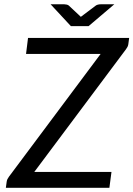

<svg xmlns="http://www.w3.org/2000/svg" viewBox="-20 -898 638 918"><path d="M597.5 -716.5 593.5 -686.5Q592.5 -679.5 589.5 -673.8Q586.5 -668 582 -662L144 -76H513L503 0H8L12 -29.5Q13 -36.5 15.8 -42Q18.5 -47.5 23 -53.5L461 -640H104.5L114 -716.5ZM526.5 -877.5 403.5 -773H319L222 -877.5H287.5Q293 -877.5 299.2 -876Q305.5 -874.5 309.5 -871L366.5 -817.5L437.5 -871Q442 -874.5 448.8 -876Q455.5 -877.5 461.5 -877.5Z"/></svg>

Font: Lato TR
Style: Italic
Weight: 400
Italic angle: -12°
Designer: Lukasz Dziedzic
Foundry: tyPoland Lukasz Dziedzic
Version: Version 1.104 2013